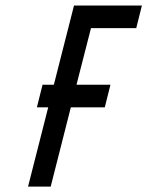

<svg xmlns="http://www.w3.org/2000/svg" viewBox="-20 -687 542 707"><path d="M178.3 -375 252.5 -666.7H502.5L481.7 -583.3H315L261.7 -375H386.7L365.8 -291.7H240.8L166.7 0H83.3L157.5 -291.7H115.8L136.7 -375Z"/></svg>

Font: Yulong
Style: Italic
Weight: 400
Italic angle: -14.25°
Designer: GGBotNet
Foundry: f0n7.com
Version: 1.00